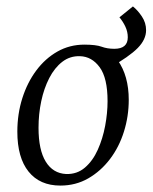

<svg xmlns="http://www.w3.org/2000/svg" viewBox="-20 -565 475 598"><path d="M168 13Q104 13 69 -30.5Q34 -74 34 -155Q34 -210 49.5 -259Q65 -308 93 -345.5Q121 -383 159 -404.5Q197 -426 243 -426Q312 -426 346.5 -377.5Q381 -329 381 -254Q381 -203 366 -155Q351 -107 322.5 -69.5Q294 -32 255 -9.5Q216 13 168 13ZM186 -23Q220 -22 244.5 -43Q269 -64 284.5 -98.5Q300 -133 307.5 -173Q315 -213 315 -250Q315 -322 290.5 -355.5Q266 -389 229 -390Q198 -391 174 -372.5Q150 -354 133.5 -322Q117 -290 108.5 -250Q100 -210 100 -167Q100 -98 122.5 -61.5Q145 -25 186 -23ZM320 -353 242 -426Q279 -426 296.5 -419.5Q314 -413 336 -413Q357 -413 367.5 -422Q378 -431 378 -449Q378 -466 370.5 -482Q363 -498 352 -511L394 -545Q409 -533 422 -513.5Q435 -494 435 -471Q435 -442 409 -415.5Q383 -389 320 -353Z"/></svg>

Font: Rasa Light
Style: Italic
Weight: 300
Italic angle: -7.10001°
Designer: Anna Giedrys (Yrsa+Rasa design), David Brezina (Yrsa art-direction, Rasa art-direction, design)
Foundry: Rosetta Type Foundry
Version: Version 2.004